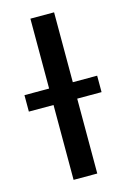

<svg xmlns="http://www.w3.org/2000/svg" viewBox="-154 -783 554 837"><g transform="rotate(-15 123.0 -364.0)"><path d="M177.7 -727.5V0H70.8V-727.5ZM-40.5 -337.9V-412.1H287.6V-337.9Z"/></g></svg>

Font: Inter 16pt Medium
Style: Regular
Weight: 500
Version: Version 4.001;git-66647c0bb